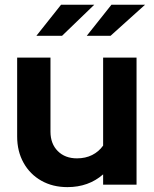

<svg xmlns="http://www.w3.org/2000/svg" viewBox="-20 -757 633 787"><path d="M256.4 10Q195.9 10 149.4 -16.3Q102.8 -42.6 76.6 -89.7Q50.3 -136.8 50.3 -197.6V-521H186.9V-217.6Q186.9 -167.8 216.7 -137.9Q246.5 -107.9 295.5 -107.9Q330.4 -107.9 357.7 -121.6Q385 -135.3 402.7 -160.2V-521H539.7V0H402.7V-42.3Q343 10 256.4 10ZM129.1 -610.2 230.2 -737.5H366.3L234.3 -610.2ZM335.6 -610.2 436.7 -737.5H574.5L433.1 -610.2Z"/></svg>

Font: Red Hat Display VF
Style: Regular
Weight: 300
Designer: Pentagram, MCKL
Foundry: Pentagram, MCKL
Version: Version 1.023